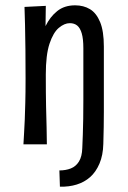

<svg xmlns="http://www.w3.org/2000/svg" viewBox="-20 -543 479 721"><path d="M205 158 203 97Q227 97 246 89.5Q265 82 276.5 63.5Q288 45 289 13Q290 -10 291 -37Q292 -64 292.5 -97Q293 -130 293 -168Q293 -206 293 -250V-362Q293 -397 287 -417.5Q281 -438 270 -447Q259 -456 242 -456Q222 -456 201 -438.5Q180 -421 166 -379Q152 -337 152 -263Q152 -190 153 -143.5Q154 -97 155 -64.5Q156 -32 156 -1H68Q69 -23 70.5 -45Q72 -67 73 -94Q74 -121 75 -158Q76 -195 76 -247Q76 -304 75.5 -355.5Q75 -407 74 -449Q73 -491 72 -517L152 -521Q152 -503 151.5 -484Q151 -465 151 -445Q168 -480 195 -501.5Q222 -523 262 -523Q294 -523 318 -508.5Q342 -494 356 -460Q370 -426 370 -368V-251Q370 -211 370 -180Q370 -149 370 -122Q370 -95 369.5 -66.5Q369 -38 368 -3Q367 40 353.5 71.5Q340 103 318.5 122Q297 141 268 150Q239 159 205 158Z"/></svg>

Font: Truculenta Medium
Style: Regular
Weight: 500
Version: Version 1.002